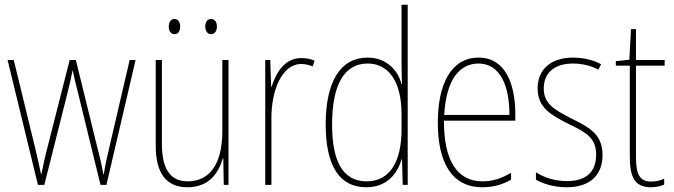

<svg xmlns="http://www.w3.org/2000/svg" viewBox="-20 -780 2842 810"><path d="M309 -389 404 0H429L552 -527H527L440 -153C430 -110 426 -95 418 -45H416C410 -79 402 -116 391 -156L300 -527H274L181 -161C169 -117 160 -73 155 -46H153C146 -80 139 -111 128 -157L38 -527H12L140 0H167L265 -389C273 -421 280 -451 286 -482H287C294 -451 300 -422 309 -389Z M692 -668C692 -651 699 -636 716 -636C732 -636 740 -649 740 -668C740 -686 732 -700 716 -700C699 -700 692 -684 692 -668ZM846 -668C846 -651 854 -636 870 -636C887 -636 895 -650 895 -668C895 -686 887 -700 870 -700C854 -700 846 -685 846 -668ZM944 -527H918V-227C918 -82 860 -15 772 -15C702 -15 663 -62 663 -173V-527H637V-166C637 -49 681 10 771 10C864 10 903 -53 920 -112H922L924 0H944Z M1251 -535C1179 -535 1143 -470 1126 -414H1124L1120 -527H1099V0H1125V-283C1125 -394 1167 -510 1251 -510C1270 -510 1286 -505 1299 -500L1307 -524C1290 -532 1270 -535 1251 -535Z M1525 10C1614 10 1658 -50 1674 -108H1676L1679 0H1700V-760H1674V-511C1674 -483 1675 -456 1676 -425H1674C1660 -481 1612 -537 1531 -537C1418 -537 1354 -439 1354 -255C1354 -82 1411 10 1525 10ZM1527 -15C1425 -15 1381 -101 1381 -255C1381 -425 1434 -512 1531 -512C1623 -512 1674 -430 1674 -300V-234C1674 -100 1626 -15 1527 -15Z M1999 -537C1882 -537 1827 -423 1827 -263C1827 -97 1884 10 2015 10C2063 10 2101 -2 2136 -22V-51C2093 -26 2058 -15 2015 -15C1907 -15 1852 -106 1853 -271H2154V-298C2154 -424 2113 -537 1999 -537ZM1999 -512C2090 -512 2130 -417 2129 -295H1854C1862 -440 1916 -512 1999 -512Z M2522 -126C2522 -218 2460 -245 2387 -282C2318 -318 2274 -342 2274 -407C2274 -476 2323 -512 2397 -512C2436 -512 2477 -502 2504 -486L2516 -509C2485 -526 2443 -537 2398 -537C2299 -537 2248 -482 2248 -408C2248 -324 2306 -294 2381 -256C2449 -223 2495 -200 2495 -128C2495 -57 2456 -16 2371 -16C2323 -16 2277 -30 2241 -53V-22C2268 -6 2315 10 2371 10C2472 10 2522 -44 2522 -126Z M2727 -14C2676 -14 2663 -49 2663 -119V-503H2784V-527H2663V-657H2642L2635 -528L2578 -522V-503H2637V-120C2637 -37 2655 10 2726 10C2750 10 2766 5 2782 -1V-26C2768 -19 2748 -14 2727 -14Z"/></svg>

Font: Noto Sans Lao UI Cond Thin
Style: Regular
Weight: 100
Width: 3
Designer: Monotype Design Team
Foundry: Monotype Imaging Inc.
Version: Version 2.000